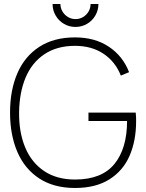

<svg xmlns="http://www.w3.org/2000/svg" viewBox="-20 -920 727 955"><path d="M355.5 -786Q324.5 -786 298.2 -801.2Q272 -816.5 256.8 -842.8Q241.5 -869 241.5 -900H280.5Q280.5 -880 290.8 -862.8Q301 -845.5 318.2 -835.2Q335.5 -825 355.5 -825Q376 -825 393.2 -835.2Q410.5 -845.5 420.5 -862.8Q430.5 -880 430.5 -900H469.5Q469.5 -869 454.2 -842.8Q439 -816.5 412.8 -801.2Q386.5 -786 355.5 -786ZM353 15Q248 15 175.5 -32.2Q103 -79.5 66.5 -164Q30 -248.5 30 -360Q30 -471.5 66.5 -555.8Q103 -640 175.5 -687Q248 -734 353 -734Q452.5 -734 522 -687.2Q591.5 -640.5 622 -561L581 -544Q554 -613 495 -652.5Q436 -692 353 -692Q263 -692 200.8 -650.2Q138.5 -608.5 107.2 -533.8Q76 -459 75 -360Q74 -261.5 105.5 -186.2Q137 -111 199.8 -69Q262.5 -27 353 -27Q486 -27 549 -104.2Q612 -181.5 612 -318H420V-360H655Q656.5 -347.5 656.8 -336.2Q657 -325 657 -317Q657 -220 624.5 -145.2Q592 -70.5 524 -27.8Q456 15 353 15Z"/></svg>

Font: Manrope
Style: Regular
Weight: 400
Designer: Mikhail Sharanda
Foundry: Mikhail Sharanda
Version: Version 4.503